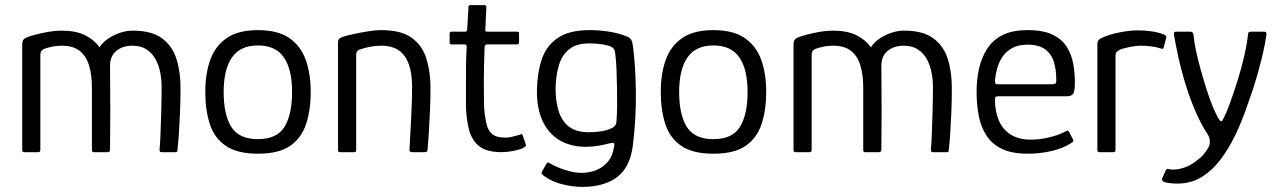

<svg xmlns="http://www.w3.org/2000/svg" viewBox="-20 -596 5003 752"><path d="M75 0Q67 0 67 -8V-421Q67 -434 71.5 -440Q76 -446 86 -450Q99 -455 121.5 -461Q144 -467 170.5 -471.5Q197 -476 220 -476Q277 -476 312.5 -458.5Q348 -441 370 -411Q384 -432 405.5 -446Q427 -460 451.5 -468Q476 -476 500 -476Q574 -476 614.5 -446Q655 -416 671 -365.5Q687 -315 687 -252Q687 -201 685 -154.5Q683 -108 680.5 -71Q678 -34 675 -8Q675 -3 673 -1.5Q671 0 667 0H613Q608 0 606.5 -2.5Q605 -5 605 -11Q607 -29 608.5 -68.5Q610 -108 611.5 -158Q613 -208 613 -256Q613 -284 607.5 -312.5Q602 -341 589 -364.5Q576 -388 554 -402.5Q532 -417 499 -417Q460 -417 435.5 -396.5Q411 -376 411 -339Q411 -287 411.5 -244Q412 -201 412 -163.5Q412 -126 411.5 -89Q411 -52 411 -10Q411 0 401 0H348Q340 0 340 -8V-253Q340 -302 329 -339Q318 -376 292.5 -396.5Q267 -417 221 -417Q202 -417 185 -413.5Q168 -410 154 -405Q138 -399 138 -382V-9Q138 0 130 0Z M990 6Q909 6 864 -25Q819 -56 801.5 -111Q784 -166 784 -237Q784 -307 803.5 -361.5Q823 -416 868 -447Q913 -478 990 -478Q1068 -478 1113 -447Q1158 -416 1177.5 -361.5Q1197 -307 1197 -237Q1197 -167 1179.5 -112Q1162 -57 1117.5 -25.5Q1073 6 990 6ZM990 -51Q1065 -51 1094.5 -99.5Q1124 -148 1124 -236Q1124 -324 1092 -371Q1060 -418 990 -418Q921 -418 888.5 -371Q856 -324 856 -236Q856 -147 886 -99Q916 -51 990 -51Z M1312 0Q1304 0 1304 -8Q1304 -114 1304 -220Q1304 -326 1304 -433Q1304 -439 1308 -443.5Q1312 -448 1326 -453Q1339 -457 1364.5 -462.5Q1390 -468 1419.5 -473Q1449 -478 1474 -478Q1551 -478 1592.5 -448Q1634 -418 1650 -366.5Q1666 -315 1666 -253Q1666 -207 1664 -160.5Q1662 -114 1659.5 -75Q1657 -36 1655 -13Q1654 -4 1651.5 -2Q1649 0 1640 0H1597Q1589 0 1586 -2.5Q1583 -5 1584 -12Q1584 -18 1585.5 -44Q1587 -70 1589 -106.5Q1591 -143 1592.5 -182.5Q1594 -222 1594 -255Q1594 -309 1581 -345Q1568 -381 1541.5 -399Q1515 -417 1473 -417Q1451 -417 1430 -413Q1409 -409 1392 -403Q1386 -402 1380.5 -396.5Q1375 -391 1375 -378Q1375 -322 1375 -260Q1375 -198 1375 -134.5Q1375 -71 1375 -8Q1375 0 1368 0Z M1945 0Q1883 0 1853 -26.5Q1823 -53 1814 -101Q1805 -143 1805 -189.5Q1805 -236 1805 -285Q1805 -319 1805.5 -350Q1806 -381 1808 -413Q1808 -422 1800 -422H1749Q1745 -422 1743 -424Q1741 -426 1741 -430V-464Q1741 -468 1743 -470Q1745 -472 1750 -472H1801Q1806 -472 1808 -474.5Q1810 -477 1810 -484L1815 -569Q1815 -576 1821 -576H1877Q1880 -576 1882.5 -574Q1885 -572 1885 -569L1881 -484Q1880 -477 1881.5 -474.5Q1883 -472 1888 -472H2005Q2010 -472 2011.5 -470.5Q2013 -469 2013 -463V-431Q2013 -427 2011 -424.5Q2009 -422 2004 -422H1888Q1884 -422 1881 -419.5Q1878 -417 1878 -411Q1877 -379 1876 -346Q1875 -313 1875 -279Q1875 -238 1875.5 -195.5Q1876 -153 1885 -113Q1891 -85 1907.5 -71Q1924 -57 1959 -57Q1973 -57 1987 -60.5Q2001 -64 2015 -68Q2022 -72 2024 -71Q2026 -70 2028 -64L2039 -31Q2041 -25 2037.5 -22Q2034 -19 2024 -14Q2013 -10 1997.5 -6.5Q1982 -3 1968 -1.5Q1954 0 1945 0Z M2083 -242Q2084 -309 2101.5 -362.5Q2119 -416 2164 -447Q2209 -478 2289 -478Q2328 -478 2366 -472Q2404 -466 2433 -454Q2448 -449 2453 -439Q2458 -429 2460 -408Q2469 -336 2470.5 -236.5Q2472 -137 2459 -29Q2449 57 2398.5 96.5Q2348 136 2259 136Q2224 136 2183 126Q2142 116 2109 92Q2103 87 2101.5 83.5Q2100 80 2103 76Q2106 71 2111 61.5Q2116 52 2119 47Q2123 41 2126.5 40.5Q2130 40 2134 44Q2150 53 2170.5 61.5Q2191 70 2214 75.5Q2237 81 2259 81Q2287 81 2313.5 71Q2340 61 2359.5 39Q2379 17 2385 -21Q2385 -23 2385.5 -24.5Q2386 -26 2386 -28Q2387 -35 2382.5 -36Q2378 -37 2369 -35Q2351 -30 2325.5 -25.5Q2300 -21 2276 -21Q2214 -21 2170.5 -47.5Q2127 -74 2104.5 -123.5Q2082 -173 2083 -242ZM2156 -250Q2156 -200 2168 -161Q2180 -122 2208.5 -100Q2237 -78 2286 -78Q2308 -78 2330 -81Q2352 -84 2369 -91Q2393 -100 2394 -117Q2397 -145 2397 -181.5Q2397 -218 2396.5 -256.5Q2396 -295 2394.5 -328Q2393 -361 2390 -383Q2390 -390 2387 -399Q2384 -408 2373 -413Q2361 -419 2337.5 -422.5Q2314 -426 2288 -426Q2239 -426 2210.5 -404Q2182 -382 2169.5 -342Q2157 -302 2156 -250Z M2774 6Q2693 6 2648 -25Q2603 -56 2585.5 -111Q2568 -166 2568 -237Q2568 -307 2587.5 -361.5Q2607 -416 2652 -447Q2697 -478 2774 -478Q2852 -478 2897 -447Q2942 -416 2961.5 -361.5Q2981 -307 2981 -237Q2981 -167 2963.5 -112Q2946 -57 2901.5 -25.5Q2857 6 2774 6ZM2774 -51Q2849 -51 2878.5 -99.5Q2908 -148 2908 -236Q2908 -324 2876 -371Q2844 -418 2774 -418Q2705 -418 2672.5 -371Q2640 -324 2640 -236Q2640 -147 2670 -99Q2700 -51 2774 -51Z M3096 0Q3088 0 3088 -8V-421Q3088 -434 3092.5 -440Q3097 -446 3107 -450Q3120 -455 3142.5 -461Q3165 -467 3191.5 -471.5Q3218 -476 3241 -476Q3298 -476 3333.5 -458.5Q3369 -441 3391 -411Q3405 -432 3426.5 -446Q3448 -460 3472.5 -468Q3497 -476 3521 -476Q3595 -476 3635.5 -446Q3676 -416 3692 -365.5Q3708 -315 3708 -252Q3708 -201 3706 -154.5Q3704 -108 3701.5 -71Q3699 -34 3696 -8Q3696 -3 3694 -1.5Q3692 0 3688 0H3634Q3629 0 3627.5 -2.5Q3626 -5 3626 -11Q3628 -29 3629.5 -68.5Q3631 -108 3632.5 -158Q3634 -208 3634 -256Q3634 -284 3628.5 -312.5Q3623 -341 3610 -364.5Q3597 -388 3575 -402.5Q3553 -417 3520 -417Q3481 -417 3456.5 -396.5Q3432 -376 3432 -339Q3432 -287 3432.5 -244Q3433 -201 3433 -163.5Q3433 -126 3432.5 -89Q3432 -52 3432 -10Q3432 0 3422 0H3369Q3361 0 3361 -8V-253Q3361 -302 3350 -339Q3339 -376 3313.5 -396.5Q3288 -417 3242 -417Q3223 -417 3206 -413.5Q3189 -410 3175 -405Q3159 -399 3159 -382V-9Q3159 0 3151 0Z M3805 -237Q3805 -284 3814.5 -327Q3824 -370 3846 -404.5Q3868 -439 3906.5 -458.5Q3945 -478 4005 -478Q4066 -478 4103 -460Q4140 -442 4158.5 -412Q4177 -382 4183.5 -346Q4190 -310 4190 -274Q4190 -237 4182.5 -228Q4175 -219 4160 -219H3887Q3884 -219 3880.5 -217Q3877 -215 3877 -206Q3877 -160 3892 -124.5Q3907 -89 3938.5 -69Q3970 -49 4018 -49Q4051 -49 4087 -57.5Q4123 -66 4147 -78Q4155 -83 4160 -84Q4165 -85 4169 -76L4182 -51Q4185 -45 4183.5 -42.5Q4182 -40 4176 -36Q4144 -15 4098.5 -4.5Q4053 6 4006 6Q3944 6 3905 -12.5Q3866 -31 3844 -64.5Q3822 -98 3813.5 -142Q3805 -186 3805 -237ZM4117 -286Q4117 -322 4108 -352.5Q4099 -383 4074.5 -402Q4050 -421 4003 -421Q3969 -421 3945 -408Q3921 -395 3907 -374.5Q3893 -354 3886 -329.5Q3879 -305 3877 -283Q3877 -273 3878.5 -269.5Q3880 -266 3888 -266H4100Q4110 -266 4114 -269Q4118 -272 4117 -286Z M4436 -477Q4497 -477 4539 -461Q4544 -458 4546.5 -456Q4549 -454 4548 -449L4538 -411Q4537 -406 4534.5 -405Q4532 -404 4527 -406Q4509 -412 4488 -414.5Q4467 -417 4449 -417Q4433 -417 4416 -414Q4399 -411 4385.5 -407.5Q4372 -404 4365 -401Q4361 -398 4355 -394Q4349 -390 4349 -376V-11Q4349 -4 4347 -2Q4345 0 4340 0H4286Q4283 0 4280.5 -2Q4278 -4 4278 -9V-418Q4278 -433 4282 -438Q4286 -443 4294 -447Q4324 -461 4364 -469Q4404 -477 4436 -477Z M4710 -70Q4687 -104 4665.5 -152.5Q4644 -201 4626.5 -256Q4609 -311 4597 -364.5Q4585 -418 4578 -460Q4576 -472 4586 -472H4641Q4647 -472 4650.5 -469Q4654 -466 4655 -457Q4657 -432 4664.5 -396.5Q4672 -361 4683 -322Q4694 -283 4706 -245Q4718 -207 4731 -176Q4744 -145 4755 -128Q4759 -121 4763 -121Q4767 -121 4768 -125Q4782 -150 4797 -191Q4812 -232 4827 -280Q4842 -328 4853 -375.5Q4864 -423 4868 -461Q4868 -468 4871.5 -470Q4875 -472 4881 -472H4930Q4935 -472 4938 -470Q4941 -468 4940 -459Q4935 -424 4927 -389.5Q4919 -355 4909.5 -320.5Q4900 -286 4888 -248Q4876 -214 4859.5 -166.5Q4843 -119 4819 -68.5Q4795 -18 4763 25.5Q4731 69 4688.5 96Q4646 123 4592 123Q4577 123 4564 121.5Q4551 120 4540 117Q4528 112 4532 102L4546 71Q4549 66 4552 65.5Q4555 65 4560 67Q4585 71 4613.5 62Q4642 53 4663 36Q4683 22 4693.5 9.5Q4704 -3 4714 -20Q4719 -31 4718.5 -44Q4718 -57 4710 -70Z"/></svg>

Font: Glory Thin
Style: Regular
Weight: 400
Version: Version 1.011